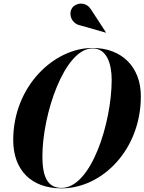

<svg xmlns="http://www.w3.org/2000/svg" viewBox="-20 -1023 792 1053"><path d="M419.5 -884 559.5 -844 561 -845.5 479.5 -970.5C450.5 -1018 393.5 -1007 375.5 -979C354 -947 371.5 -893.5 419.5 -884ZM317.5 10C540.5 10 752.5 -202 752.5 -495C752.5 -658 645.5 -760 487.5 -760C274.5 -760 52.5 -548 52.5 -255C52.5 -92 149.5 10 317.5 10ZM487.5 -757.5C566.5 -757.5 592.5 -672 592.5 -585C592.5 -353 481.5 7.5 317.5 7.5C238.5 7.5 212.5 -58 212.5 -165C212.5 -397 333.5 -757.5 487.5 -757.5Z"/></svg>

Font: Bodoni* 72pt
Style: Bold Italic
Weight: 700
Italic angle: -13°
Version: Version 2.3